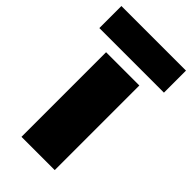

<svg xmlns="http://www.w3.org/2000/svg" viewBox="-265 -837 905 905"><g transform="rotate(45 187.5 -384.5)"><path d="M75.2 0V-564H296.9V0ZM-27.8 -622.1V-769H402.8V-622.1Z"/></g></svg>

Font: SVN-Poppins Black
Style: Regular
Weight: 900
Designer: Ninad Kale (Devanagari), Jonny Pinhorn (Latin)
Foundry: Indian Type Foundry
Version: Version 3.002 2017